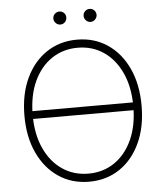

<svg xmlns="http://www.w3.org/2000/svg" viewBox="-60 -944 855 1006"><g transform="rotate(-5 368.0 -441.0)"><path d="M642.6 -384.3V-343.3H93.8V-384.3ZM368.7 9.8Q277.8 9.8 208.3 -36.9Q138.7 -83.5 99.4 -167.5Q60.1 -251.5 60.1 -363.3Q60.1 -476.1 99.4 -560.1Q138.7 -644 208.3 -690.7Q277.8 -737.3 368.7 -737.3Q459.5 -737.3 528.8 -690.7Q598.1 -644 637.2 -560.1Q676.3 -476.1 676.3 -363.3Q676.3 -251 637.2 -167Q598.1 -83 528.8 -36.6Q459.5 9.8 368.7 9.8ZM368.7 -32.7Q445.8 -32.7 505.4 -73.2Q564.9 -113.8 598.9 -188.2Q632.8 -262.7 632.8 -363.3Q632.8 -464.4 598.9 -538.8Q564.9 -613.3 505.4 -654.1Q445.8 -694.8 368.7 -694.8Q291.5 -694.8 231.7 -654.5Q171.9 -614.3 137.7 -539.8Q103.5 -465.3 103.5 -363.3Q103.5 -262.7 137.5 -188.5Q171.4 -114.3 231.2 -73.5Q291 -32.7 368.7 -32.7ZM289.6 -823.7Q275.9 -823.7 265.6 -834Q255.4 -844.2 255.4 -857.9Q255.4 -872.6 265.6 -882.3Q275.9 -892.1 289.6 -892.1Q304.2 -892.1 314 -882.3Q323.7 -872.6 323.7 -857.9Q323.7 -844.2 314 -834Q304.2 -823.7 289.6 -823.7ZM448.2 -823.7Q434.6 -823.7 424.6 -834Q414.6 -844.2 414.6 -857.9Q414.6 -872.6 424.6 -882.3Q434.6 -892.1 448.2 -892.1Q462.9 -892.1 472.7 -882.3Q482.4 -872.6 482.9 -857.9Q482.4 -844.2 472.7 -834Q462.9 -823.7 448.2 -823.7Z"/></g></svg>

Font: Inter Tight ExtraLight
Style: Regular
Weight: 250
Designer: Rasmus Andersson
Foundry: rsms
Version: Version 3.004